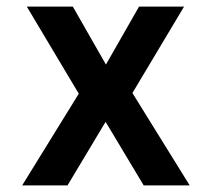

<svg xmlns="http://www.w3.org/2000/svg" viewBox="-20 -560 640 580"><path d="M47 0H184L299 -192L414 0H553L380 -279L536 -540H400L300 -365L200 -540H61L218 -277Z"/></svg>

Font: CommitMonoV143 ExtLt
Style: Regular
Weight: 200
Monospace: yes
Designer: Eigil Nikolajsen
Foundry: Eigil Nikolajsen
Version: Version 1.143